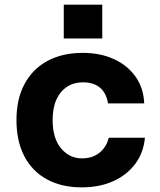

<svg xmlns="http://www.w3.org/2000/svg" viewBox="-20 -796 690 828"><path d="M333 12Q245 12 181.5 -23Q118 -58 84.5 -123Q51 -188 51 -278Q51 -370 86.5 -435Q122 -500 186 -534Q250 -568 337 -568Q413 -568 471.5 -541Q530 -514 564.5 -465.5Q599 -417 602 -350H446Q438 -396 410.5 -418.5Q383 -441 337 -441Q299 -441 269.5 -422Q240 -403 223.5 -367Q207 -331 207 -278Q207 -199 243.5 -156Q280 -113 333 -113Q364 -113 387.5 -124Q411 -135 427 -155.5Q443 -176 449 -202H605Q599 -137 563 -89Q527 -41 468 -14.5Q409 12 333 12ZM255 -630V-776H421V-630Z"/></svg>

Font: Azeret Mono Thin
Style: Bold
Weight: 700
Version: Version 1.002